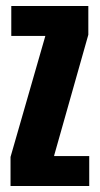

<svg xmlns="http://www.w3.org/2000/svg" viewBox="-20 -618 332 638"><path d="M15 0H276.5V-99.5H160V-101.5L273.5 -502.5V-598H17.5V-498.5H130.5V-498L15 -96.5Z"/></svg>

Font: Anybody ExtraCondensed
Style: Bold
Weight: 700
Width: 2
Version: Version 1.113;gftools[0.9.25]